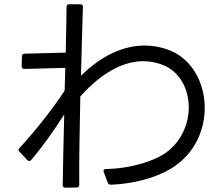

<svg xmlns="http://www.w3.org/2000/svg" viewBox="-20 -827 1040 894"><path d="M81 -518C81 -510 86 -506 94 -506L284 -511C283 -477 282 -441 281 -405C225 -319 138 -210 70 -137C65 -131 65 -125 71 -120L108 -81C114 -76 120 -76 125 -82C175 -140 232 -220 279 -294C276 -172 273 -54 272 35C272 42 276 47 284 47L337 46C344 46 349 42 349 34C348 -86 351 -234 354 -378C453 -488 553 -542 647 -542C675 -542 702 -537 729 -528C883 -478 911 -234 754 -117C699 -77 589 -42 473 -40C464 -40 460 -35 463 -26L482 24C484 30 489 33 496 33C625 28 737 -11 800 -58C1002 -204 964 -529 756 -598C723 -609 689 -615 654 -615C555 -615 453 -569 357 -474C360 -601 364 -716 366 -795C366 -803 362 -807 354 -807H302C294 -807 290 -803 290 -795C289 -738 288 -663 286 -582L93 -577C86 -576 82 -572 82 -564Z"/></svg>

Font: LINE Seed JP_OTF Regular
Style: Regular
Weight: 400
Designer: LY Corporation & Fontrix & Fontworks
Version: Version 1.002